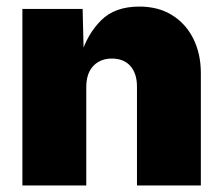

<svg xmlns="http://www.w3.org/2000/svg" viewBox="-20 -570 686 590"><path d="M245.1 -302.7V0H48.8V-542.5H233.9L237.3 -402.8H229.5Q248.5 -465.3 290.8 -507.6Q333 -549.8 408.2 -549.8Q466.3 -549.8 508.5 -523.7Q550.8 -497.6 574 -451.2Q597.2 -404.8 597.2 -345.2V0H400.9V-303.7Q400.9 -344.2 380.6 -367.2Q360.4 -390.1 323.2 -390.1Q299.8 -390.1 282 -379.6Q264.2 -369.1 254.6 -349.9Q245.1 -330.6 245.1 -302.7Z"/></svg>

Font: Inter 16pt Black
Style: Regular
Weight: 900
Version: Version 4.001;git-66647c0bb